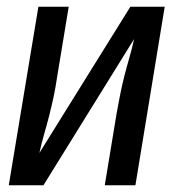

<svg xmlns="http://www.w3.org/2000/svg" viewBox="-20 -550 540 570"><path d="M6 0 94 -530H184L149 -318Q145 -290 139 -262Q133 -234 126 -206.5Q119 -179 111 -151.5Q103 -124 97 -96L367 -530H469L382 0H291L326 -212Q331 -240 336.5 -268Q342 -296 349 -323.5Q356 -351 364 -378.5Q372 -406 378 -434L109 0Z"/></svg>

Font: Iosevka Curly Medium Oblique
Style: Regular
Weight: 500
Italic angle: -9°
Monospace: yes
Designer: Belleve Invis
Foundry: Belleve Invis
Version: Version 11.1.0; ttfautohint (v1.8.3)